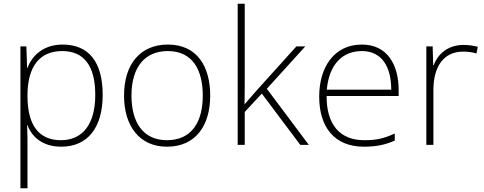

<svg xmlns="http://www.w3.org/2000/svg" viewBox="-20 -780 2609 1034"><path d="M318 -540C213 -540 152 -480 128 -414H126L122 -530H90V234H128V16C128 -23 128 -66 126 -106H128C152 -42 210 10 310 10C450 10 533 -90 533 -269C533 -447 457 -540 318 -540ZM315 -505C433 -505 493 -425 493 -269C493 -111 425 -25 308 -25C193 -25 128 -101 128 -263V-269C129 -419 191 -505 315 -505Z M1112 -265C1112 -423 1041 -540 884 -540C736 -540 648 -435 648 -265C648 -104 729 10 879 10C1035 10 1112 -105 1112 -265ZM688 -265C688 -415 757 -505 884 -505C1019 -505 1072 -401 1072 -265C1072 -124 1013 -25 879 -25C750 -25 688 -122 688 -265Z M1298 -381V-760H1260V0H1298V-177L1390 -276L1597 0H1643L1417 -302L1624 -530H1576L1356 -286C1335 -262 1318 -242 1297 -218C1298 -274 1298 -325 1298 -381Z M1929 -540C1777 -540 1699 -415 1699 -260C1699 -100 1777 10 1940 10C2006 10 2054 0 2106 -23V-61C2045 -33 2006 -25 1941 -25C1810 -25 1738 -110 1739 -263H2127V-294C2127 -434 2064 -540 1929 -540ZM1929 -505C2036 -505 2087 -421 2087 -297H1740C1752 -432 1823 -505 1929 -505Z M2476 -538C2393 -538 2338 -490 2316 -429H2313L2310 -530H2276V0H2314V-295C2314 -421 2369 -502 2474 -502C2502 -502 2523 -499 2546 -492L2553 -528C2530 -534 2505 -538 2476 -538Z"/></svg>

Font: Noto Sans Sinhala UI ExtraLight
Style: Regular
Weight: 200
Designer: Jelle Bosma - Monotype Design Team
Foundry: Monotype Imaging Inc.
Version: Version 2.006